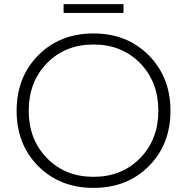

<svg xmlns="http://www.w3.org/2000/svg" viewBox="-20 -891 912 936"><path d="M61 -351Q61 -515 166.5 -621.5Q272 -728 436 -728Q599 -728 705 -621.5Q811 -515 811 -351Q811 -187 705.5 -81Q600 25 436 25Q272 25 166.5 -81Q61 -187 61 -351ZM120 -351Q120 -211 209 -120Q298 -29 436 -29Q574 -29 663 -120Q752 -211 752 -351Q752 -492 663 -583Q574 -674 436 -674Q298 -674 209 -583Q120 -492 120 -351ZM582 -871V-828H290V-871Z"/></svg>

Font: Metropolitano Light
Style: Regular
Weight: 300
Designer: Fonts by Alex Slobzheninov & Chris M. Simpson / Changes by Cristiano Sobral
Foundry: Fonts by Alex Slobzheninov & Chris M. Simpson / Changes by Cristiano Sobral
Version: Version 1.00;August 30, 2020;FontCreator 13.0.0.2681 64-bit